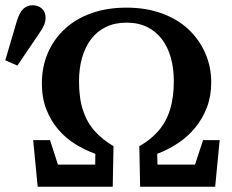

<svg xmlns="http://www.w3.org/2000/svg" viewBox="-31 -709 880 729"><path d="M-11 -480 33 -629Q43 -662 57.5 -675.5Q72 -689 92 -689Q114 -689 128 -676.5Q142 -664 142 -642Q142 -626 135.5 -612Q129 -598 115 -578L35 -460ZM112 0 95 -177H159L205 -34L147 -84H362L330 -38L331 -125Q292 -139 255.5 -161.5Q219 -184 190.5 -217Q162 -250 145 -293.5Q128 -337 128 -392Q128 -455 150.5 -507.5Q173 -560 215 -599Q257 -638 316.5 -659Q376 -680 449 -680Q523 -680 582.5 -658.5Q642 -637 683.5 -598.5Q725 -560 748 -508Q771 -456 771 -396Q771 -344 754.5 -301Q738 -258 710 -224Q682 -190 645 -165.5Q608 -141 566 -125L568 -38L535 -84H751L693 -34L740 -177H803L786 0H501L498 -154Q541 -178 570.5 -212Q600 -246 614.5 -292.5Q629 -339 629 -400Q629 -450 617.5 -490.5Q606 -531 583.5 -560.5Q561 -590 527.5 -606.5Q494 -623 449 -623Q405 -623 371 -606.5Q337 -590 314.5 -560Q292 -530 280.5 -489.5Q269 -449 269 -400Q269 -335 284.5 -289Q300 -243 329.5 -210.5Q359 -178 400 -154L397 0Z"/></svg>

Font: Source Serif 4 SemiBold
Style: Regular
Weight: 600
Designer: Frank Grießhammer
Foundry: Adobe Systems Incorporated
Version: Version 4.004;hotconv 1.0.116;makeotfexe 2.5.65601